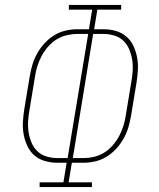

<svg xmlns="http://www.w3.org/2000/svg" viewBox="-20 -755 640 775"><path d="M140 0V-19H236L249 -98H211Q186 -98 161.5 -105Q137 -112 119 -127.5Q101 -143 90.5 -165.5Q80 -188 75.5 -212.5Q71 -237 72.5 -263Q74 -289 78 -314L100 -447Q104 -471 111 -494.5Q118 -518 130.5 -540Q143 -562 160.5 -581Q178 -600 199.5 -613Q221 -626 245 -631.5Q269 -637 293 -637H339L352 -716H258V-735H469V-716H373L360 -637H398Q424 -637 448 -630Q472 -623 490 -607.5Q508 -592 518.5 -569.5Q529 -547 533.5 -522.5Q538 -498 536.5 -472Q535 -446 531 -421L509 -288Q505 -264 498 -240.5Q491 -217 478.5 -195Q466 -173 448.5 -154Q431 -135 409.5 -122Q388 -109 364 -103.5Q340 -98 316 -98H270L257 -19H351V0ZM211 -117H253L336 -618H293Q272 -618 250 -613Q228 -608 208.5 -596Q189 -584 173.5 -566Q158 -548 147.5 -528Q137 -508 130.5 -487Q124 -466 121 -444L99 -311Q95 -289 93.5 -266Q92 -243 95.5 -221Q99 -199 107.5 -179Q116 -159 131 -144.5Q146 -130 167.5 -123.5Q189 -117 211 -117ZM316 -117Q338 -117 359.5 -122Q381 -127 400.5 -139Q420 -151 435.5 -169Q451 -187 461.5 -207Q472 -227 478.5 -248Q485 -269 488 -291L510 -424Q514 -446 515.5 -469Q517 -492 513.5 -514Q510 -536 501.5 -556Q493 -576 478 -590.5Q463 -605 441.5 -611.5Q420 -618 398 -618H356L274 -117Z"/></svg>

Font: Iosevka Slab Thin Extended
Style: Italic
Weight: 100
Width: 7
Italic angle: -9°
Monospace: yes
Designer: Belleve Invis
Foundry: Belleve Invis
Version: Version 11.1.0; ttfautohint (v1.8.3)